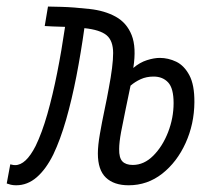

<svg xmlns="http://www.w3.org/2000/svg" viewBox="-28 -547 634 577"><path d="M358.4 9.8Q314.5 9.8 290.3 -13.2Q266.1 -36.1 266.1 -85.9Q266.1 -109.4 272.2 -144.5Q278.3 -179.7 286.1 -216.6Q293.9 -253.4 298.8 -281.2Q312 -350.1 312 -387.5Q312 -424.8 292.2 -441.2Q272.5 -457.5 225.6 -462.4Q215.3 -388.7 201.7 -318.4Q188 -248 170.7 -187.5Q153.3 -127 132.3 -83Q110.4 -38.6 82.5 -14.4Q54.7 9.8 20.5 9.8Q11.2 9.8 4.4 8.1Q-2.4 6.3 -7.8 4.4L2.9 -53.2Q5.4 -52.7 9 -51.8Q12.7 -50.8 17.6 -50.8Q49.8 -50.8 79.1 -108.4Q98.1 -147.5 114.3 -204.1Q130.4 -260.7 143.8 -328.1Q157.2 -395.5 167.5 -466.3Q147 -466.8 130.9 -467.5Q114.7 -468.3 106.4 -468.8L116.2 -527.3Q120.1 -527.3 156.5 -526.4Q192.9 -525.4 241.2 -520Q286.6 -515.1 319.8 -496.8Q353 -478.5 367.7 -441.4Q382.3 -404.3 372.6 -342.8Q392.1 -359.4 413.6 -366.2Q435.1 -373 452.1 -373Q477.5 -373 501.5 -361.6Q525.4 -350.1 541 -321Q556.6 -292 556.2 -239.7Q555.7 -174.3 529.8 -117.2Q503.9 -60.1 459.5 -25.1Q415 9.8 358.4 9.8ZM364.3 -289.6Q357.4 -255.4 349.6 -218.8Q341.8 -182.1 335.9 -150.4Q330.1 -118.7 330.1 -99.1Q329.6 -72.8 339.8 -62Q350.1 -51.3 371.1 -51.3Q404.8 -51.3 432.6 -79.1Q460.4 -106.9 477.1 -149.7Q493.7 -192.4 493.7 -237.3Q493.7 -281.7 477.3 -299.3Q460.9 -316.9 433.6 -316.9Q412.1 -316.9 395 -309.1Q377.9 -301.3 364.3 -289.6Z"/></svg>

Font: Cascadia Code PL Light
Style: Italic
Weight: 300
Italic angle: -10°
Monospace: yes
Designer: Aaron Bell
Foundry: Saja Typeworks
Version: Version 2404.023; ttfautohint (v1.8.4)